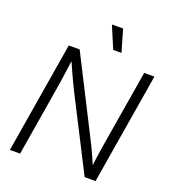

<svg xmlns="http://www.w3.org/2000/svg" viewBox="-165 -1061 1050 1181"><g transform="rotate(20 360.5 -470.0)"><path d="M37.1 0 157.7 -727.5H229L481.9 -229Q491.7 -210.4 503.7 -185.1Q515.6 -159.7 528.8 -130.6Q542 -101.6 554.2 -72.3L545.4 -63Q548.3 -91.3 552.7 -123.3Q557.1 -155.3 561.5 -184.6Q565.9 -213.9 569.3 -233.9L651.4 -727.5H718.3L597.7 0H526.4L290 -463.4Q279.3 -484.4 265.6 -512.9Q252 -541.5 235.6 -577.1Q219.2 -612.8 200.2 -655.8L210 -668Q203.6 -621.1 198.2 -582.8Q192.9 -544.4 188.7 -514.6Q184.6 -484.9 180.7 -463.9L104 0ZM423.8 -795.4 362.8 -939.9H436L478 -795.4Z"/></g></svg>

Font: Inter 28pt Light
Style: Italic
Weight: 300
Italic angle: -9.3988°
Designer: Rasmus Andersson
Foundry: rsms
Version: Version 4.001;git-66647c0bb